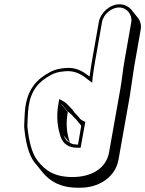

<svg xmlns="http://www.w3.org/2000/svg" viewBox="-20 -777 679 898"><path d="M607 -462 638 -638C642 -660 636 -681 623 -696L594 -732C581 -747 561 -757 539 -757C494 -757 450 -718 442 -673L411 -497C407 -473 402 -444 399 -419L388 -427C364 -445 332 -463 288 -459C247 -456 223 -447 192 -427C135 -391 102 -338 96 -251C95 -224 93 -206 93 -183C99 -121 111 -54 144 -14C146 -12 148 -9 150 -7L179 29C214 71 262 101 345 101C356 101 367 101 376 100C450 94 520 48 534 -29L587 -327C594 -369 600 -420 607 -462ZM306 -109C292 -117 284 -128 278 -143ZM307 -109C294 -150 286 -192 297 -253L268 -288V-290L297 -255C313 -246 323 -230 335 -219L328 -227C340 -215 349 -202 360 -189L345 -101C340 -101 334 -101 329 -102C320 -102 313 -106 307 -109ZM543 -362 490 -64C476 13 405 51 319 51C235 51 191 20 157 -24C127 -60 114 -126 108 -186C108 -208 110 -226 111 -253C117 -336 147 -382 199 -415C228 -434 248 -441 287 -444C326 -447 355 -432 378 -415L411 -390L414 -420C417 -444 422 -474 426 -497L457 -673C463 -710 501 -742 537 -742C573 -742 600 -709 594 -673L563 -497C555 -454 550 -401 543 -362ZM355 -221 346 -232C339 -239 333 -246 329 -250L318 -265C307 -275 296 -292 277 -303L257 -314L253 -290C242 -226 250 -179 264 -136C276 -105 299 -86 342 -86H357L379 -207C371 -211 360 -215 355 -221Z"/></svg>

Font: Blanket
Style: PosterObl
Weight: 900
Foundry: Cannot Into Space Fonts
Version: Version 0.9